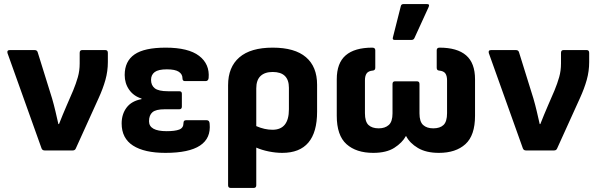

<svg xmlns="http://www.w3.org/2000/svg" viewBox="-20 -742 2946 947"><path d="M200 0Q189 0 185 -10L17 -480Q13 -495 28 -495H151Q163 -495 166 -484L237 -256Q246 -225 253.5 -193Q261 -161 268 -130H271Q280 -153 289.5 -176Q299 -199 309 -222L341 -296Q355 -330 364 -361.5Q373 -393 373 -429V-481Q373 -495 385 -495H500Q512 -495 512 -481V-436Q512 -391 500 -348Q488 -305 466 -257L354 -10Q350 0 339 0Z M796 12Q692 12 636 -24Q580 -60 580 -133Q580 -179 604.5 -211.5Q629 -244 678 -253V-256Q639 -268 617 -299.5Q595 -331 595 -372Q595 -440 643.5 -473.5Q692 -507 797 -507Q909 -507 962 -466.5Q1015 -426 1009 -357Q1007 -342 994 -342H892Q880 -342 880 -356Q880 -376 862 -388Q844 -400 803 -400Q761 -400 743 -386.5Q725 -373 725 -348Q725 -321 743.5 -306.5Q762 -292 808 -292H864Q877 -292 877 -280V-216Q877 -203 864 -203H791Q749 -203 732 -188.5Q715 -174 715 -144Q715 -95 802 -95Q843 -95 864 -103Q885 -111 885 -135Q885 -149 897 -149H1000Q1013 -149 1014 -132Q1028 12 796 12Z M1118 185Q1105 185 1105 172V-322Q1105 -411 1160.5 -459Q1216 -507 1325 -507Q1434 -507 1489 -460Q1544 -413 1544 -324V-191Q1544 12 1372 12Q1340 12 1305.5 5Q1271 -2 1244 -14V172Q1244 185 1231 185ZM1244 -306V-120Q1285 -102 1324 -102Q1405 -102 1405 -203V-309Q1405 -387 1325 -387Q1286 -387 1265 -367Q1244 -347 1244 -306Z M1821 12Q1737 12 1689 -31Q1641 -74 1641 -171V-351Q1641 -431 1685 -469Q1729 -507 1816 -507Q1831 -507 1831 -494V-408Q1831 -395 1819 -394Q1797 -392 1788.5 -380Q1780 -368 1780 -346V-184Q1780 -142 1797.5 -125.5Q1815 -109 1848 -109Q1879 -109 1897.5 -125.5Q1916 -142 1916 -183V-328Q1916 -341 1929 -341H2036Q2049 -341 2049 -328V-183Q2049 -142 2067 -125.5Q2085 -109 2117 -109Q2150 -109 2167.5 -125.5Q2185 -142 2185 -184V-346Q2185 -368 2176.5 -380Q2168 -392 2145 -394Q2134 -395 2134 -408V-494Q2134 -507 2148 -507Q2235 -507 2279 -469Q2323 -431 2323 -351V-171Q2323 -74 2275.5 -31Q2228 12 2145 12Q2082 12 2041.5 -12Q2001 -36 1983 -71H1982Q1964 -38 1925 -13Q1886 12 1821 12ZM1927 -545Q1914 -545 1918 -558L1957 -712Q1959 -722 1971 -722H2086Q2101 -722 2094 -707L2024 -554Q2020 -545 2009 -545Z M2574 0Q2563 0 2559 -10L2391 -480Q2387 -495 2402 -495H2525Q2537 -495 2540 -484L2611 -256Q2620 -225 2627.5 -193Q2635 -161 2642 -130H2645Q2654 -153 2663.5 -176Q2673 -199 2683 -222L2715 -296Q2729 -330 2738 -361.5Q2747 -393 2747 -429V-481Q2747 -495 2759 -495H2874Q2886 -495 2886 -481V-436Q2886 -391 2874 -348Q2862 -305 2840 -257L2728 -10Q2724 0 2713 0Z"/></svg>

Font: Sofia Sans ExtraBold
Style: Regular
Weight: 800
Designer: Botio Nikoltchev, Ani Petrova
Foundry: lettersoup
Version: Version 4.101; ttfautohint (v1.8.4.7-5d5b)